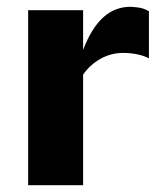

<svg xmlns="http://www.w3.org/2000/svg" viewBox="-20 -546 482 566"><path d="M63 0V-516H225V-399Q250 -464 284.5 -495Q319 -526 365 -526Q382 -525 393 -523Q404 -521 419 -513V-374Q404 -382 384 -386Q364 -390 343 -390Q307 -390 276 -372.5Q245 -355 225 -326V0Z"/></svg>

Font: Red Hat Text VF
Style: Regular
Weight: 400
Designer: Pentagram, MCKL
Foundry: Pentagram, MCKL
Version: Version 1.023